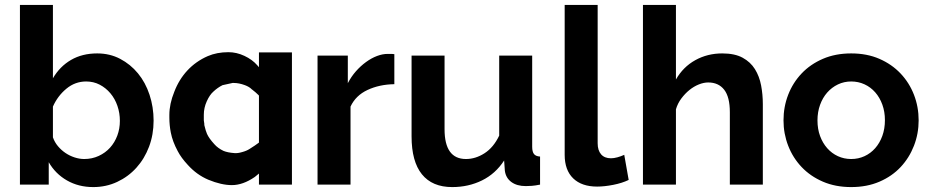

<svg xmlns="http://www.w3.org/2000/svg" viewBox="-20 -750 3781 780"><path d="M359 10Q299 10 252 -17Q205 -44 178 -91V0H61V-730H195V-432Q223 -480 268.5 -506.5Q314 -533 375 -533Q426 -533 468 -511Q510 -489 540.5 -452Q571 -415 587.5 -365Q604 -315 604 -260Q604 -203 585.5 -154Q567 -105 534 -68.5Q501 -32 456 -11Q411 10 359 10ZM322 -104Q354 -104 381 -116.5Q408 -129 427 -150Q446 -171 456.5 -199Q467 -227 467 -259Q467 -291 457 -320Q447 -349 428.5 -371Q410 -393 385 -406Q360 -419 330 -419Q285 -419 249.5 -389.5Q214 -360 195 -317V-192Q202 -172 215.5 -156Q229 -140 246 -128.5Q263 -117 283 -110.5Q303 -104 322 -104Z M922 2Q879 2 826 -20Q779 -40 743 -80Q716 -109 702 -136Q681 -175 674 -211Q668 -241 668 -273Q668 -275 668 -278Q668 -280 668 -283Q668 -328 688 -377Q707 -427 741.5 -464Q776 -501 824 -522Q861 -538 908 -538Q941 -538 973 -523Q1005 -508 1025 -485L1032 -477V-537H1166V0H1032V-45Q1020 -35 1015 -31Q967 2 922 2ZM810 -242Q816 -217 821 -206Q829 -188 851 -164Q865 -148 888 -137Q905 -130 933 -128Q946 -127 963 -132Q982 -137 994 -145Q1018 -160 1031 -170L1032 -171V-361L1031 -363Q1019 -375 1002 -388H1001V-389Q991 -398 975 -404Q951 -413 929 -413Q927 -413 925 -413L884 -404Q864 -394 847 -378Q832 -365 820 -338.5Q808 -312 808 -284Q808 -279 808 -274Q807 -262 810 -247Q810 -247 810 -245Z M1582 -408Q1521 -407 1473 -384.5Q1425 -362 1404 -317V0H1270V-524H1393V-412Q1407 -439 1426 -460.5Q1445 -482 1467 -498Q1489 -514 1511.5 -522.5Q1534 -531 1555 -531Q1566 -531 1571.5 -531Q1577 -531 1582 -530Z M1817 10Q1736 10 1694 -42Q1652 -94 1652 -196V-524H1786V-225Q1786 -104 1873 -104Q1912 -104 1948.5 -127.5Q1985 -151 2008 -199V-524H2142V-154Q2142 -133 2149.5 -124Q2157 -115 2174 -114V0Q2154 4 2140.5 5Q2127 6 2116 6Q2080 6 2057.5 -10.5Q2035 -27 2031 -56L2028 -98Q1993 -44 1938 -17Q1883 10 1817 10Z M2274 -730H2408V-168Q2408 -139 2422 -123Q2436 -107 2462 -107Q2474 -107 2488.5 -111Q2503 -115 2516 -121L2534 -19Q2507 -6 2471 1Q2435 8 2406 8Q2343 8 2308.5 -25.5Q2274 -59 2274 -121Z M3079 0H2945V-294Q2945 -356 2922 -385.5Q2899 -415 2857 -415Q2839 -415 2819 -407Q2799 -399 2781 -384.5Q2763 -370 2748 -350Q2733 -330 2726 -306V0H2592V-730H2726V-427Q2755 -478 2804.5 -505.5Q2854 -533 2914 -533Q2965 -533 2997 -515.5Q3029 -498 3047 -469Q3065 -440 3072 -403Q3079 -366 3079 -327Z M3438 10Q3374 10 3323 -12Q3272 -34 3236.5 -71.5Q3201 -109 3182 -158Q3163 -207 3163 -261Q3163 -316 3182 -365Q3201 -414 3236.5 -451.5Q3272 -489 3323 -511Q3374 -533 3438 -533Q3502 -533 3552.5 -511Q3603 -489 3638.5 -451.5Q3674 -414 3693 -365Q3712 -316 3712 -261Q3712 -207 3693 -158Q3674 -109 3639 -71.5Q3604 -34 3553 -12Q3502 10 3438 10ZM3301 -261Q3301 -226 3311.5 -197.5Q3322 -169 3340.5 -148Q3359 -127 3384 -115.5Q3409 -104 3438 -104Q3467 -104 3492 -115.5Q3517 -127 3535.5 -148Q3554 -169 3564.5 -198Q3575 -227 3575 -262Q3575 -296 3564.5 -325Q3554 -354 3535.5 -375Q3517 -396 3492 -407.5Q3467 -419 3438 -419Q3409 -419 3384 -407Q3359 -395 3340.5 -374Q3322 -353 3311.5 -324Q3301 -295 3301 -261Z"/></svg>

Font: Oxford Sans
Style: Bold
Weight: 700
Designer: Matt McInerney, Pablo Impallari, Rodrigo Fuenzalida
Foundry: Matt McInerney, Pablo Impallari, Rodrigo Fuenzalida
Version: Version 3.000g; ttfautohint (v1.5) -l 8 -r 28 -G 28 -x 14 -D